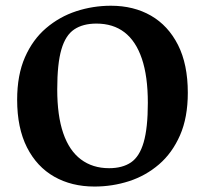

<svg xmlns="http://www.w3.org/2000/svg" viewBox="-20 -648 729 683"><path d="M316.1 15.6Q234.8 15.6 172.8 -19.6Q110.8 -54.9 75.9 -123.8Q41 -192.8 41 -293.1Q41 -381.2 68.8 -444.4Q96.5 -507.5 144.1 -548Q191.6 -588.5 251.2 -608.1Q310.9 -627.6 374.6 -627.6Q455.5 -627.6 516.9 -592.4Q578.2 -557.1 613.2 -488.2Q648.1 -419.2 648.1 -318Q648.1 -229.9 620.4 -166.8Q592.6 -103.6 545.7 -63.3Q498.7 -22.9 439.4 -3.6Q380 15.6 316.1 15.6ZM368.1 -49.7Q415.7 -49.7 446.1 -70.4Q476.4 -91.1 491.1 -141.9Q505.9 -192.8 505.9 -281.9Q505.9 -376.9 484.6 -439.4Q463.3 -502 422.8 -533.1Q382.4 -564.1 322.9 -564.1Q275 -564.1 244.1 -543.4Q213.1 -522.8 198.4 -472.1Q183.6 -421.5 183.6 -329.9Q183.6 -236.5 204.9 -174.4Q226.2 -112.2 267.8 -81Q309.4 -49.7 368.1 -49.7Z"/></svg>

Font: Ancizar Serif Light
Style: Regular
Weight: 300
Designer: Cesar Puertas, Viviana Monsalve, Julian Moncada, Julian Prieto, Jose Castro, Felipe Aragon, Mariel Hernandez, Sara Alarc
Version: Version 8.100